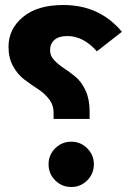

<svg xmlns="http://www.w3.org/2000/svg" viewBox="-20 -730 521 767"><path d="M233 -710Q378 -710 467 -603L367 -525Q313 -586 249 -586Q216 -586 198 -571Q180 -556 180 -529Q180 -507 196.5 -489.5Q213 -472 236 -457Q259 -442 282 -423Q305 -404 321.5 -369Q338 -334 338 -286V-255H194V-280Q194 -311 175.5 -334.5Q157 -358 130.5 -375Q104 -392 77.5 -412Q51 -432 32.5 -465Q14 -498 14 -543Q14 -614 71.5 -662Q129 -710 233 -710ZM265 -164Q302 -164 328.5 -137.5Q355 -111 355 -74Q355 -36 328.5 -9.5Q302 17 265 17Q227 17 200.5 -9.5Q174 -36 174 -74Q174 -111 200.5 -137.5Q227 -164 265 -164Z"/></svg>

Font: FiraGO
Style: Bold
Weight: 700
Designer: bBox Type
Foundry: bBox Type GmbH
Version: Version 1.001;PS 001.001;hotconv 1.0.88;makeotf.lib2.5.64775